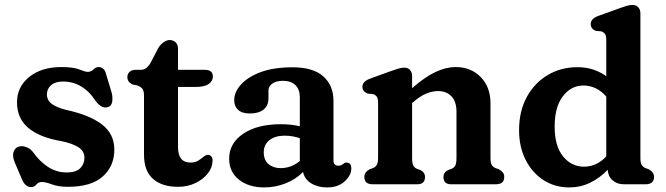

<svg xmlns="http://www.w3.org/2000/svg" viewBox="-20 -764 2762 796"><path d="M241 -426Q209 -426 191.8 -410.8Q174.5 -395.5 174.5 -373Q174.5 -347 196.2 -332.2Q218 -317.5 252 -309Q351.5 -287.5 402.8 -248Q454 -208.5 454 -143.5Q454 -75.5 406.2 -32.5Q358.5 10.5 261.5 10.5Q222.5 10.5 195.8 0.5Q169 -9.5 153.5 -9.5Q139 -9.5 130.8 1Q122.5 11.5 108.5 11.5Q84 11.5 70.5 -22L41 -91Q30.5 -116.5 36 -133.5Q41.5 -150.5 57 -156Q71.5 -160.5 88.2 -154.5Q105 -148.5 117 -133.5Q144 -95 179 -72Q214 -49 256.5 -49Q294.5 -49 312.2 -66.2Q330 -83.5 330 -110Q330 -138 304.8 -153.8Q279.5 -169.5 236.5 -178.5Q146 -193.5 98.2 -233Q50.5 -272.5 50.5 -340Q50.5 -404 101.2 -445Q152 -486 234.5 -486Q284 -486 309 -476Q334 -466 343.5 -466Q357.5 -466 367.2 -476Q377 -486 389.5 -486Q399 -486 407.5 -479.2Q416 -472.5 420 -456L442.5 -381.5Q448 -361 445.2 -342.5Q442.5 -324 425.5 -319.5Q399.5 -312.5 373.5 -349.5Q350 -386 316 -406Q282 -426 241 -426Z M548.5 -410 530.5 -413.5Q508 -423.5 508 -444.5Q508 -457.5 517.2 -466Q526.5 -474.5 541.5 -474.5H564Q588 -474.5 605 -505L636 -564.5Q644.5 -579 657.8 -588.5Q671 -598 683 -598Q698.5 -598 708.2 -588.5Q718 -579 718 -561.5V-474.5H829Q862.5 -474.5 862.5 -447Q862.5 -428.5 845.5 -416Q828.5 -403.5 791 -403.5H718V-154Q718 -90 770 -90Q789 -90 802 -98.2Q815 -106.5 824.5 -114.5Q834 -122.5 843.5 -122Q851.5 -121.5 857 -114.2Q862.5 -107 861 -95Q860 -67.5 840.5 -43.5Q821 -19.5 789 -4.5Q757 10.5 718 10.5Q651.5 10.5 614.2 -22.5Q577 -55.5 577 -123V-368.5Q577 -388 569.8 -396.5Q562.5 -405 548.5 -410Z M930 -106Q930 -170 988.2 -209.5Q1046.5 -249 1144.5 -249Q1187.5 -249 1223 -240.5V-361Q1223 -393.5 1204.5 -411.2Q1186 -429 1153.5 -429Q1125 -429 1109 -417.5Q1093 -406 1093 -389V-356Q1093 -326 1072.8 -309.8Q1052.5 -293.5 1015.5 -293.5Q983.5 -293.5 967.2 -308.5Q951 -323.5 951 -349Q951 -382 978.8 -413.2Q1006.5 -444.5 1060.2 -464.8Q1114 -485 1193 -485Q1278.5 -485 1320.5 -447.2Q1362.5 -409.5 1362.5 -346V-99.5Q1362.5 -77 1383.5 -77Q1390 -77 1394.2 -79Q1398.5 -81 1402 -83.5Q1405 -86 1408 -88Q1411 -90 1415.5 -90Q1436.5 -90 1436.5 -65.5Q1436.5 -37.5 1409.2 -12.2Q1382 13 1336.5 13Q1297.5 13 1270 -4Q1242.5 -21 1236.5 -51Q1206.5 -20.5 1164 -3.8Q1121.5 13 1076 13Q1010.5 13 970.2 -19.5Q930 -52 930 -106ZM1073.5 -132.5Q1073.5 -100.5 1093.2 -83.8Q1113 -67 1143 -67Q1187.5 -67 1223 -96.5V-191Q1208.5 -196 1193 -198.8Q1177.5 -201.5 1160 -201.5Q1120.5 -201.5 1097 -183Q1073.5 -164.5 1073.5 -132.5Z M1688.5 -448.5V-398.5Q1741.5 -445 1785.5 -465.5Q1829.5 -486 1868.5 -486Q1932.5 -486 1973 -444.5Q2013.5 -403 2013.5 -336V-109.5Q2013.5 -89 2018.8 -80.2Q2024 -71.5 2033.5 -67.5L2047.5 -62.5Q2058.5 -56.5 2064.5 -49.2Q2070.5 -42 2070.5 -30.5Q2070.5 0 2035.5 0H1850.5Q1818.5 0 1818.5 -30.5Q1818.5 -49 1837.5 -59L1853 -64.5Q1863 -69 1867.8 -78.2Q1872.5 -87.5 1872.5 -109.5V-301Q1872.5 -342.5 1851.8 -364.5Q1831 -386.5 1796 -386.5Q1773 -386.5 1746.8 -375.8Q1720.5 -365 1692.5 -340L1688.5 -337V-109.5Q1688.5 -87.5 1693.2 -78.2Q1698 -69 1708 -64.5L1723 -59Q1742 -49 1742 -30.5Q1742 0 1710 0H1525.5Q1490.5 0 1490.5 -30.5Q1490.5 -50.5 1513 -62.5L1527.5 -67.5Q1537 -72 1542.2 -80.8Q1547.5 -89.5 1547.5 -109.5V-338Q1547.5 -356 1542 -363.2Q1536.5 -370.5 1527 -374L1504 -376Q1482.5 -385 1482.5 -404Q1482.5 -426 1513 -437.5L1598.5 -468.5Q1617 -475 1630.2 -479.2Q1643.5 -483.5 1656.5 -483.5Q1671.5 -483.5 1680 -473.8Q1688.5 -464 1688.5 -448.5Z M2132 -224.5Q2132 -303.5 2164.2 -362.2Q2196.5 -421 2251.2 -453.2Q2306 -485.5 2374 -485.5Q2441.5 -485.5 2493.5 -448V-598Q2493.5 -616 2488.2 -623.2Q2483 -630.5 2473 -634L2450 -636Q2429 -644.5 2429 -664Q2429 -686 2459 -697.5L2545 -728.5Q2563 -735 2576.2 -739.2Q2589.5 -743.5 2602.5 -743.5Q2617.5 -743.5 2626.2 -733.8Q2635 -724 2635 -708.5V-109.5Q2635 -89.5 2640.2 -80.8Q2645.5 -72 2655 -67.5L2669 -62.5Q2691.5 -50.5 2691.5 -30.5Q2691.5 0 2656.5 0H2567Q2538.5 0 2519.8 -16.2Q2501 -32.5 2499.5 -60Q2466 -25.5 2426 -6.2Q2386 13 2340 13Q2280 13 2233 -17.5Q2186 -48 2159 -101.5Q2132 -155 2132 -224.5ZM2279.5 -239.5Q2279.5 -158.5 2314.2 -115.8Q2349 -73 2401 -73Q2454 -73 2493.5 -115.5V-363.5Q2473.5 -387 2449.2 -398.2Q2425 -409.5 2399 -409.5Q2348 -409.5 2313.8 -365.2Q2279.5 -321 2279.5 -239.5Z"/></svg>

Font: Fraunces 9pt S100 SemiBold
Style: Regular
Weight: 600
Version: Version 1.000; ttfautohint (v1.8.3)